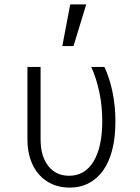

<svg xmlns="http://www.w3.org/2000/svg" viewBox="-20 -845 640 875"><path d="M456 -540H396Q420 -486 433 -423.5Q446 -361 446 -293Q446 -175 406.5 -109.5Q367 -44 295 -44Q235 -44 200 -88.5Q165 -133 165 -210V-540H105V-210Q105 -160 118.5 -119.5Q132 -79 157.5 -50Q183 -21 218.5 -5.5Q254 10 297 10Q346 10 385 -10.5Q424 -31 451 -69.5Q478 -108 492 -164Q506 -220 506 -292Q506 -361 493 -424.5Q480 -488 456 -540ZM373 -825H300L264 -635H315Z"/></svg>

Font: CommitMonoV143 ExtLt
Style: Regular
Weight: 200
Monospace: yes
Designer: Eigil Nikolajsen
Foundry: Eigil Nikolajsen
Version: Version 1.143